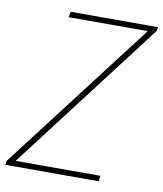

<svg xmlns="http://www.w3.org/2000/svg" viewBox="-89 -780 720 846"><g transform="rotate(10 271.0 -357.0)"><path d="M-8 0 -5 -18 508 -689H154L159 -714H550L546 -696L34 -25H414L409 0Z"/></g></svg>

Font: Noto Sans Disp Thin
Style: Italic
Weight: 100
Italic angle: -12°
Designer: Monotype Design Team
Foundry: Monotype Imaging Inc.
Version: Version 2.000;GOOG;noto-source:20170915:90ef993387c0